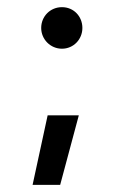

<svg xmlns="http://www.w3.org/2000/svg" viewBox="-20 -416 336 536"><path d="M71 100H148L200 -94H113ZM95 -338C95 -306 121 -280 153 -280C185 -280 210 -306 210 -338C210 -370 186 -396 153 -396C120 -396 95 -370 95 -338Z"/></svg>

Font: Radis Sans
Style: Regular
Weight: 400
Designer: Gaël Goy
Foundry: Gaël Goy
Version: 1.0